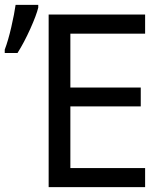

<svg xmlns="http://www.w3.org/2000/svg" viewBox="-43 -774 681 794"><path d="M557.1 0H158.2V-713.9H557.1V-634.8H248V-412.1H539.1V-334H248V-79.1H557.1ZM-23.4 -568.8Q-9.3 -605.5 3.7 -661.9Q16.6 -718.3 21.5 -753.9H115.2V-742.7Q107.9 -711.9 82.3 -654.8Q56.6 -597.7 29.3 -554.7H-23.4Z"/></svg>

Font: NotoPenekeko
Style: Regular
Weight: 400
Designer: Monotype Design team
Foundry: Monotype Imaging Inc.
Version: Version 1.04